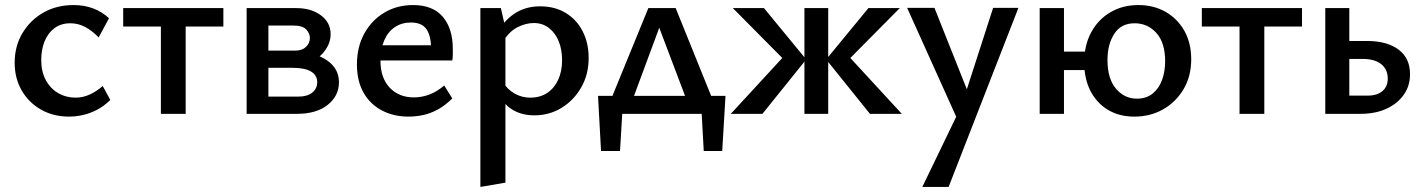

<svg xmlns="http://www.w3.org/2000/svg" viewBox="-20 -450 5620 759"><path d="M253 11Q191 11 142.5 -16.5Q94 -44 66 -92Q38 -140 38 -202Q38 -268 69 -319.5Q100 -371 152 -400.5Q204 -430 271 -430Q314 -430 349 -416.5Q384 -403 411 -378L370 -302Q344 -329 316.5 -343.5Q289 -358 258 -358Q221 -358 195 -338.5Q169 -319 156 -286Q143 -253 143 -213Q143 -167 161 -133.5Q179 -100 210 -82Q241 -64 279 -64Q307 -64 334 -76Q361 -88 386 -110L416 -55Q391 -30 362.5 -15.5Q334 -1 306.5 5Q279 11 253 11Z M616 0V-418H714V0ZM467 -345V-418H863V-345Z M955 0V-418H1151Q1210 -418 1248.5 -389.5Q1287 -361 1287 -315Q1287 -283 1267.5 -254Q1248 -225 1214.5 -207Q1181 -189 1138 -189L1154 -243Q1228 -243 1274 -210.5Q1320 -178 1320 -125Q1320 -71 1275.5 -35.5Q1231 0 1154 0ZM1041 -68H1157Q1195 -68 1214.5 -84Q1234 -100 1234 -125Q1234 -152 1210 -167Q1186 -182 1134 -182H1015V-250H1149Q1174 -250 1189.5 -264.5Q1205 -279 1205 -300Q1205 -318 1190.5 -333.5Q1176 -349 1140 -349H1041Z M1595 11Q1536 11 1489.5 -13.5Q1443 -38 1417 -84Q1391 -130 1391 -195Q1391 -265 1420.5 -318Q1450 -371 1500 -400.5Q1550 -430 1613 -430Q1691 -430 1730.5 -383.5Q1770 -337 1770 -257Q1770 -247 1770 -234.5Q1770 -222 1768 -211H1684V-259Q1684 -308 1666 -334.5Q1648 -361 1604 -361Q1568 -361 1540.5 -342.5Q1513 -324 1498.5 -289.5Q1484 -255 1484 -210Q1484 -142 1520.5 -103.5Q1557 -65 1616 -65Q1648 -65 1678 -76.5Q1708 -88 1736 -112L1768 -61Q1740 -33 1710.5 -17Q1681 -1 1652 5Q1623 11 1595 11ZM1441 -211 1452 -271H1756V-211Z M2092 6Q2038 6 1999.5 -20.5Q1961 -47 1943 -96L1967 -127Q1986 -96 2014.5 -80Q2043 -64 2076 -64Q2115 -64 2143 -82.5Q2171 -101 2186.5 -134.5Q2202 -168 2202 -212Q2202 -253 2189 -286Q2176 -319 2150.5 -339Q2125 -359 2090 -359Q2059 -359 2026 -342.5Q1993 -326 1968 -285L1934 -303Q1968 -365 2012 -395Q2056 -425 2115 -425Q2174 -425 2217 -398.5Q2260 -372 2283.5 -326Q2307 -280 2307 -221Q2307 -156 2278 -105Q2249 -54 2200.5 -24Q2152 6 2092 6ZM1879 289V-418H1960L1978 -339V272Z M2372 0 2543 -418H2651L2820 0H2715L2573 -375H2599L2460 0ZM2356 147 2344 -71H2444L2431 147ZM2391 0 2344 -71H2848L2806 0ZM2762 147 2750 -71H2848L2835 147Z M3419 0 3246 -215 3413 -418H3537L3310 -189V-255L3545 0ZM2869 0 3104 -255V-189L2877 -418H3000L3167 -215L2994 0ZM3160 0V-418H3254V0Z M3776 47 3566 -419H3674L3816 -62ZM3906 -419H4006L3730 289H3626L3781 -32Z M4090 0V-418H4186V0ZM4137 -173V-246H4313V-173ZM4464 11Q4404 11 4359.5 -16Q4315 -43 4290.5 -91Q4266 -139 4266 -203Q4266 -271 4293.5 -322Q4321 -373 4369.5 -401.5Q4418 -430 4480 -430Q4541 -430 4588 -403Q4635 -376 4662 -328Q4689 -280 4689 -216Q4689 -148 4658.5 -97Q4628 -46 4577.5 -17.5Q4527 11 4464 11ZM4474 -60Q4512 -60 4537 -80.5Q4562 -101 4574 -134.5Q4586 -168 4586 -208Q4586 -281 4551.5 -319.5Q4517 -358 4465 -358Q4412 -358 4385 -316.5Q4358 -275 4358 -213Q4358 -139 4391.5 -99.5Q4425 -60 4474 -60Z M4880 0V-418H4978V0ZM4731 -345V-418H5127V-345Z M5219 0V-418H5314V-72H5386Q5424 -72 5445 -90Q5466 -108 5466 -139Q5466 -176 5440 -196.5Q5414 -217 5367 -217H5293V-288H5385Q5425 -288 5456.5 -279Q5488 -270 5510 -253Q5532 -236 5543 -212Q5554 -188 5554 -157Q5554 -110 5529 -75Q5504 -40 5460.5 -20Q5417 0 5358 0Z"/></svg>

Font: Ysabeau Infant SemiBold
Style: Regular
Weight: 600
Designer: Christian Thalmann (Catharsis Fonts)
Version: Version 2.002; featfreeze: ss01,ss02,lnum